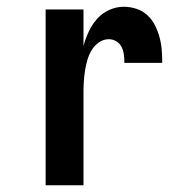

<svg xmlns="http://www.w3.org/2000/svg" viewBox="-20 -548 540 568"><path d="M115 0V-520H227V-412Q233 -434 242.5 -454.5Q252 -475 267 -492Q282 -509 303 -518.5Q324 -528 346 -528Q365 -528 383.5 -522Q402 -516 416 -503Q430 -490 438.5 -473Q447 -456 452 -437.5Q457 -419 458.5 -400Q460 -381 460 -362H348Q348 -374 346.5 -386Q345 -398 340 -408.5Q335 -419 324.5 -425.5Q314 -432 302 -432Q286 -432 272.5 -422.5Q259 -413 251 -399.5Q243 -386 238.5 -370.5Q234 -355 231.5 -339Q229 -323 228 -307.5Q227 -292 227 -276V0Z"/></svg>

Font: Iosevka Fixed
Style: Bold
Weight: 700
Monospace: yes
Designer: Belleve Invis
Foundry: Belleve Invis
Version: Version 32.3.0